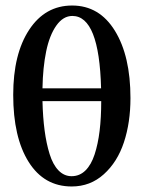

<svg xmlns="http://www.w3.org/2000/svg" viewBox="-20 -674 525 702"><path d="M242.2 7.8Q141.1 7.8 84.7 -82Q28.3 -171.9 28.3 -327.1Q28.3 -476.6 86.7 -565.2Q145 -653.8 243.7 -653.8Q343.3 -653.8 400.1 -561.5Q457 -469.2 457 -315.4Q457 -226.1 433.1 -153.8Q409.2 -81.5 359.6 -36.9Q310.1 7.8 242.2 7.8ZM244.6 -615.7Q210.9 -615.7 186 -580.6Q161.1 -545.4 148.9 -486.6Q136.7 -427.7 135.3 -351.1H349.6Q342.8 -615.7 244.6 -615.7ZM241.7 -29.8Q271 -29.8 292.2 -50.5Q313.5 -71.3 325.9 -109.4Q338.4 -147.5 344.2 -195.6Q350.1 -243.7 350.1 -304.2H135.3Q136.7 -245.1 143.1 -197.3Q149.4 -149.4 161.4 -110.8Q173.3 -72.3 193.8 -51Q214.4 -29.8 241.7 -29.8Z"/></svg>

Font: Elstob 14pt Medium
Style: Regular
Weight: 500
Designer: Peter S. Baker
Version: Version 1.015